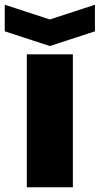

<svg xmlns="http://www.w3.org/2000/svg" viewBox="-69 -789 420 809"><path d="M44 0V-560H238V0ZM331 -769V-657L141 -595L-49 -657V-769L141 -707Z"/></svg>

Font: Tektur ExtraBold
Style: Regular
Weight: 800
Designer: Adam Jagosz
Foundry: Adam Jagosz
Version: Version 1.005;gftools[0.9.30]